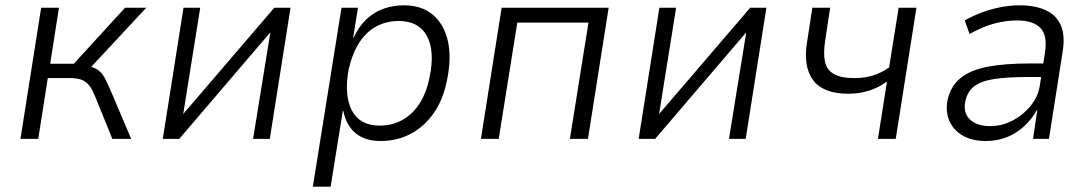

<svg xmlns="http://www.w3.org/2000/svg" viewBox="-20 -523 4103 723"><path d="M57 0 135 -494H202L169 -283H258L451 -494H531L311 -258L302 -276Q333 -271 349 -259.5Q365 -248 375.5 -227.5Q386 -207 401 -172L474 0H403L341 -153Q331 -179 320.5 -195Q310 -211 293 -220Q276 -229 243 -229H160L124 0Z M593 0 671 -494H734L669 -88H665L1013 -494H1074L996 0H933L999 -407H1003L655 0Z M1158 180 1266 -494H1328L1310 -382H1312Q1333 -426 1362 -452.5Q1391 -479 1426.5 -491Q1462 -503 1501 -503Q1568 -503 1610 -467.5Q1652 -432 1666.5 -368.5Q1681 -305 1663 -220Q1648 -145 1611.5 -94.5Q1575 -44 1524.5 -18Q1474 8 1413 8Q1354 8 1318.5 -22Q1283 -52 1273 -105L1271 -106L1225 180ZM1410 -50Q1456 -50 1494 -70.5Q1532 -91 1559 -132Q1586 -173 1598 -234Q1618 -331 1587.5 -387.5Q1557 -444 1481 -444Q1436 -444 1398 -424Q1360 -404 1333.5 -363.5Q1307 -323 1293 -262Q1275 -164 1305 -107Q1335 -50 1410 -50Z M1791 0 1869 -494H2272L2194 0H2126L2196 -438H1928L1858 0Z M2385 0 2463 -494H2526L2461 -88H2457L2805 -494H2866L2788 0H2725L2791 -407H2795L2447 0Z M3286 0 3320 -216Q3289 -193 3252 -181.5Q3215 -170 3175 -170Q3080 -170 3042 -221Q3004 -272 3019 -364L3039 -494H3106L3087 -368Q3080 -322 3086.5 -291Q3093 -260 3119.5 -244.5Q3146 -229 3197 -229Q3235 -229 3266.5 -238.5Q3298 -248 3328 -269L3364 -494H3431L3353 0Z M3692 8Q3640 8 3604.5 -13Q3569 -34 3554.5 -69Q3540 -104 3548 -146Q3560 -199 3597 -229Q3634 -259 3698.5 -271.5Q3763 -284 3857 -284H3921L3913 -233H3848Q3773 -233 3724 -225.5Q3675 -218 3649 -198.5Q3623 -179 3615 -141Q3606 -98 3632.5 -73Q3659 -48 3709 -48Q3752 -48 3792 -68.5Q3832 -89 3861 -124.5Q3890 -160 3896 -204L3915 -325Q3925 -389 3898 -417.5Q3871 -446 3809 -446Q3768 -446 3724.5 -434.5Q3681 -423 3631 -395L3613 -446Q3646 -465 3681 -477.5Q3716 -490 3751 -496.5Q3786 -503 3819 -503Q3877 -503 3917 -485Q3957 -467 3974.5 -428Q3992 -389 3981 -325L3930 0H3870L3886 -108H3884Q3865 -74 3836.5 -47.5Q3808 -21 3771.5 -6.5Q3735 8 3692 8Z"/></svg>

Font: Nunito Sans 7pt SemiCondensed Light
Style: Italic
Weight: 300
Width: 4
Italic angle: -9°
Designer: Vernon Adams
Foundry: Vernon Adams
Version: Version 3.101;gftools[0.9.27]